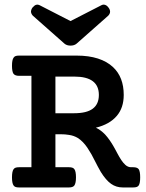

<svg xmlns="http://www.w3.org/2000/svg" viewBox="-20 -824 640 844"><path d="M426.3 -801.3Q431.2 -803.7 435.5 -803.7Q447.8 -803.7 457.5 -790Q463.9 -781.7 463.9 -772Q463.4 -762.7 455.6 -754.9L316.9 -632.3Q306.6 -623.5 290 -623.5Q273.4 -623.5 263.2 -632.3L124.5 -754.9Q117.2 -762.7 116.2 -772Q116.2 -781.2 122.6 -790.5Q131.8 -800.8 138.2 -802.7Q142.1 -803.7 144 -803.7Q147.9 -803.7 153.8 -801.3L290 -731.4ZM118.2 -490.7H63.5Q45.9 -490.7 39.1 -500Q32.7 -509.8 32.7 -535.2Q32.7 -560.5 39.6 -570.3Q43 -575.7 48.6 -577.6Q54.2 -579.6 63.5 -579.6H317.4Q370.1 -579.6 410.4 -566.7Q450.7 -553.7 477.1 -528.8Q523.9 -484.9 523.9 -406.7Q523.9 -350.6 493.7 -314.9Q461.9 -277.3 401.4 -262.7Q422.4 -252.9 441.9 -232.9Q462.4 -210.4 480.5 -178.2L489.7 -161.6L495.6 -150.4Q504.9 -132.8 513.2 -120.4Q521.5 -107.9 531.2 -99.1Q542.5 -88.9 556.2 -88.9H565.4Q583.5 -88.9 589.8 -80.1Q596.2 -70.3 596.2 -44.4Q596.2 -18.6 589.8 -8.8Q586.4 -3.9 580.6 -2Q574.7 0 565.4 0H519.5Q490.7 0 468.3 -15.9Q445.8 -31.7 423.3 -67.9Q408.7 -93.3 397.9 -115.2Q382.3 -147.5 364.3 -174.3Q345.2 -202.6 322.3 -217.3Q304.7 -228 283.2 -231Q267.1 -233.9 246.1 -233.9H223.6V-88.9H283.2Q292 -88.9 297.9 -86.9Q303.7 -85 307.1 -80.1Q314 -70.3 314 -44.4Q314 -18.6 306.6 -8.3Q300.3 0 283.2 0H63.5Q54.2 0 48.6 -2Q43 -3.9 39.6 -8.8Q32.7 -18.6 32.7 -44.4Q32.7 -70.3 39.6 -80.1Q43 -85 48.6 -86.9Q54.2 -88.9 63.5 -88.9H118.2ZM305.2 -326.2Q361.3 -326.2 387.7 -346.2Q414.6 -366.2 414.6 -406.7Q414.6 -487.3 307.1 -487.3H223.6V-326.2Z"/></svg>

Font: Courier Prime SemiBold
Style: Regular
Weight: 600
Designer: Alan Dague-Greene
Foundry: Quote-Unquote Apps
Version: Version 1.202